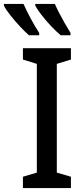

<svg xmlns="http://www.w3.org/2000/svg" viewBox="-83 -960 416 980"><path d="M279 0H34V-58L105 -79V-634L34 -656V-714H279V-656L207 -634V-79L279 -58ZM197 -940Q205 -921 218.5 -895Q232 -869 247.5 -841.5Q263 -814 277 -792V-780H227Q205 -798 178.5 -826Q152 -854 129.5 -883Q107 -912 97 -931V-940ZM37 -940Q53 -904 74 -865Q95 -826 117 -792V-780H65Q44 -798 18 -826Q-8 -854 -30.5 -882.5Q-53 -911 -63 -931V-940Z"/></svg>

Font: Noto Sans Condensed Medium
Style: Regular
Weight: 500
Width: 3
Designer: Monotype Design Team
Foundry: Monotype Imaging Inc.
Version: Version 2.013; ttfautohint (v1.8.4.7-5d5b)